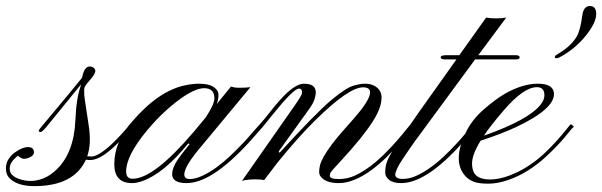

<svg xmlns="http://www.w3.org/2000/svg" viewBox="-144 -617 2032 648"><path d="M150.4 -89.8Q156.2 -88.9 165.3 -88.9Q174.3 -88.9 187 -95.7Q199.7 -102.5 213.1 -113.3Q226.6 -124 239.7 -137Q252.9 -149.9 263.9 -161.9Q274.9 -173.8 283.2 -183.6L294.4 -198.2L305.2 -189.9Q299.3 -184.1 290 -173.8L269.5 -150.4Q201.7 -77.1 162.1 -77.1H153.8Q149.9 -77.1 146 -78.1Q105 11.2 -28.3 11.2Q-86.4 11.2 -112.8 -16.6Q-124 -28.8 -124 -47.9Q-124 -66.9 -115 -80.3Q-106 -93.8 -93.8 -102.5Q-68.8 -120.6 -49.1 -120.6Q-29.3 -120.6 -29.3 -102.1Q-30.8 -89.4 -50.8 -83Q-57.1 -81.1 -63.2 -81.1Q-69.3 -81.1 -75 -85.2Q-80.6 -89.4 -84 -91.3Q-86.9 -88.4 -91.6 -84.5Q-96.2 -80.6 -100.6 -75.2Q-111.3 -62 -111.3 -48.1Q-111.3 -34.2 -102.1 -25.9Q-92.8 -17.6 -80.1 -13.2Q-61 -6.3 -40.3 -6.3Q-19.5 -6.3 2.7 -15.1Q24.9 -23.9 46.4 -44.4Q105.5 -100.6 110.4 -210.9Q113.3 -285.2 128.4 -327.1Q128.9 -328.6 128.9 -331.5L13.7 -189.9Q3.9 -178.2 -0.7 -174.8Q-5.4 -171.4 -5.4 -171.4Q-11.2 -170.9 -13.2 -174.3Q-14.2 -176.8 -8.8 -183.6Q117.2 -334 132.8 -354.5Q140.6 -392.6 158.2 -392.6Q166.5 -392.6 172.1 -388.2Q177.7 -383.8 177.7 -377Q177.2 -367.7 162.8 -350.8Q148.4 -334 145.3 -329.3Q142.1 -324.7 141.1 -321.5Q140.1 -318.4 140.1 -315.4V-309.6Q139.6 -296.4 142.6 -278.3L154.8 -197.3Q165.5 -130.9 150.4 -89.8Z M485.8 1Q437 1 437 -29.3Q437 -54.2 465.3 -91.8L496.1 -130.9L491.2 -132.8Q409.2 -31.7 336.4 -5.9Q316.4 1 301.8 1Q241.7 1 241.7 -63Q241.7 -138.2 301.8 -206.5Q390.6 -310.1 480.5 -329.1Q507.3 -334.5 526.4 -334.5Q545.4 -334.5 556.4 -331.8Q567.4 -329.1 575.7 -324.2Q593.3 -313 593.3 -296.6Q593.3 -280.3 587.4 -265.6L635.3 -324.7Q648.4 -320.8 659.7 -320.8Q688.5 -320.8 701.2 -322.8L536.6 -124.5Q478 -56.2 478 -28.3Q478 -12.7 496.6 -12.7Q515.1 -12.7 539.3 -23.9Q563.5 -35.2 587.4 -52.7Q611.3 -70.3 634 -91.8Q656.7 -113.3 676 -133.8Q695.3 -154.3 710 -171.9L733.4 -198.2L743.7 -189.9L718.8 -161.6Q578.1 1 485.8 1ZM350.6 -174.8Q281.7 -91.3 281.7 -38.1Q281.7 -13.7 303.7 -13.7Q375 -13.7 509.3 -171.4L550.3 -220.7Q579.6 -265.1 579.6 -285.2Q579.6 -319.3 545.4 -319.3Q499 -319.3 412.1 -240.2Q382.3 -212.9 350.6 -174.8Z M747.6 -9.3Q734.4 -11.7 718.3 -11.7Q692.4 -11.7 672.9 -6.8L842.3 -249Q874 -293.5 875 -301.8Q877 -317.9 864.7 -317.9Q846.7 -317.9 774.9 -228.5L743.7 -189.9Q739.7 -188 735.6 -192.1Q731.4 -196.3 733.4 -198.2Q747.6 -213.4 765.4 -236.6Q783.2 -259.8 802.7 -281.2Q850.6 -334.5 882.3 -334.5Q936 -334.5 916.5 -279.3Q912.6 -267.6 899.4 -249L796.9 -106.4L799.3 -101.1Q922.4 -235.8 974.1 -279.3Q1023.4 -320.3 1047.6 -327.4Q1071.8 -334.5 1087.2 -334.5Q1102.5 -334.5 1113.5 -330.1Q1124.5 -325.7 1131.3 -318.8Q1144 -306.2 1143.8 -288.3Q1143.6 -270.5 1137 -252Q1130.4 -233.4 1114.7 -208Q1082 -155.8 1004.4 -71.8Q972.2 -38.1 970.7 -32.5Q969.2 -26.9 969.2 -23.9Q969.2 -12.7 999.3 -12.7Q1029.3 -12.7 1055.4 -25.1Q1081.5 -37.6 1106.7 -56.6Q1131.8 -75.7 1154.5 -98.4Q1177.2 -121.1 1195.3 -141.8Q1213.4 -162.6 1225.6 -178Q1237.8 -193.4 1242.2 -198.2L1252.4 -189.9Q1247.6 -184.6 1234.9 -168.5Q1222.2 -152.3 1203.4 -131.3Q1184.6 -110.4 1160.9 -86.9Q1137.2 -63.5 1110.8 -43.9Q1049.3 1 999.5 1Q955.6 1 938.5 -21Q933.1 -27.8 933.1 -37.1Q933.1 -46.4 935.8 -58.3Q938.5 -70.3 948.7 -88.9Q971.7 -128.4 1013.9 -175.8Q1056.2 -223.1 1069.3 -239.7Q1082.5 -256.3 1090.3 -268.6Q1105 -292 1105 -304.7Q1105 -322.3 1081.5 -322.3Q1033.2 -322.3 921.9 -212.9Q865.7 -158.2 793 -68.8Z M1189.9 -28.3Q1189.9 -13.7 1213.4 -13.2Q1236.8 -12.7 1260.5 -23.4Q1284.2 -34.2 1307.6 -50.8Q1331.1 -67.4 1353 -88.1Q1375 -108.9 1394 -129.4Q1413.1 -149.9 1428.2 -168L1453.6 -198.2L1464.4 -189.9L1439 -160.6Q1302.7 1 1210 1Q1183.1 1 1169.7 -9.8Q1156.2 -20.5 1156.2 -33.2Q1156.2 -45.9 1157.5 -54.2Q1158.7 -62.5 1162.6 -72.5Q1166.5 -82.5 1174.1 -96.2Q1181.6 -109.9 1194.3 -129.4L1270.5 -239.3L1396.5 -416.5H1357.9Q1343.3 -416.5 1343.3 -423.6Q1343.3 -430.7 1361.8 -430.7H1406.2L1496.6 -557.6Q1530.8 -552.2 1564.5 -557.6L1470.2 -430.7H1596.2Q1609.9 -430.7 1609.9 -423.6Q1609.9 -416.5 1597.7 -416.5H1459.5L1257.3 -141.6Q1205.1 -67.9 1197.5 -50.8Q1189.9 -33.7 1189.9 -28.3Z M1740.7 -436Q1782.2 -460.4 1802.2 -493.2Q1814.5 -513.7 1821.3 -565.4Q1825.7 -596.7 1846.9 -596.7Q1868.2 -596.7 1868.2 -569.8Q1868.2 -542 1836.9 -501.5Q1798.8 -452.1 1744.1 -423.3Q1738.3 -420.4 1733.4 -420.4Q1728.5 -420.4 1728.5 -424.3Q1728.5 -428.2 1731.4 -429.9Q1734.4 -431.6 1740.7 -436ZM1427.2 -22Q1381.3 -71.8 1427.7 -168.9Q1447.8 -211.9 1488.3 -247.3Q1528.8 -282.7 1559.6 -300.3Q1619.1 -334.5 1671.4 -334.5Q1723.1 -334.5 1725.6 -302.2Q1729 -250 1598.6 -188.5Q1550.8 -166 1478 -142.1Q1449.2 -95.2 1449.2 -65.7Q1449.2 -36.1 1464.6 -23.7Q1480 -11.2 1509.5 -11.2Q1539.1 -11.2 1573.5 -23.9Q1607.9 -36.6 1637.9 -56.2Q1668 -75.7 1692.4 -98.6Q1716.8 -121.6 1735.6 -142.6Q1754.4 -163.6 1766.4 -179Q1778.3 -194.3 1782.7 -198.2L1793 -189.9Q1786.6 -184.6 1773.7 -168Q1760.7 -151.4 1741 -130.1Q1721.2 -108.9 1695.6 -85.4Q1669.9 -62 1638.9 -42.2Q1607.9 -22.5 1572 -9.8Q1536.1 2.9 1503.9 2.9Q1471.7 2.9 1454.8 -3.7Q1438 -10.3 1427.2 -22ZM1489.3 -159.2Q1636.7 -210.9 1679.2 -262.2Q1693.4 -279.3 1693.4 -295.4Q1693.4 -322.8 1668 -322.8Q1623 -322.8 1555.7 -244.1Q1508.8 -189.5 1489.3 -159.2Z"/></svg>

Font: Pinyon Script
Style: Regular
Weight: 400
Designer: Nicole Fally
Foundry: Nicole Fally
Version: Version 1.005